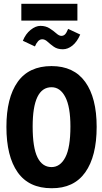

<svg xmlns="http://www.w3.org/2000/svg" viewBox="-20 -985 540 1017"><path d="M253 12Q133 12 73.5 -72.5Q14 -157 14 -313Q14 -467 73.5 -551Q133 -635 253 -635Q371 -635 431.5 -551Q492 -467 492 -313Q492 -157 431.5 -72Q371 13 253 12ZM253 -100Q299 -100 326 -151.5Q353 -203 353 -315Q353 -419 326 -471Q299 -523 253 -523Q153 -523 153 -315Q153 -203 178.5 -151.5Q204 -100 253 -100ZM341 -832 405 -802Q388 -763 363.5 -743.5Q339 -724 313 -724Q284 -724 265 -737.5Q246 -751 232 -764Q218 -777 204 -777Q191 -777 181.5 -766.5Q172 -756 165 -739L101 -769Q116 -806 142.5 -827Q169 -848 194 -848Q222 -848 242.5 -835Q263 -822 278 -808.5Q293 -795 305 -795Q316 -795 324 -802.5Q332 -810 341 -832ZM93 -876V-965H390V-876Z"/></svg>

Font: Inconsolata Black
Style: Regular
Weight: 900
Monospace: yes
Designer: Raph Levien, Cyreal, Brenton Simpson
Foundry: Raph Levien, Cyreal, Google
Version: Version 3.001; ttfautohint (v1.8.2.53-6de2)